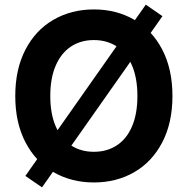

<svg xmlns="http://www.w3.org/2000/svg" viewBox="-20 -778 811 829"><path d="M45.9 -363.3Q45.9 -479.2 89.9 -563.8Q133.9 -648.4 211.1 -692.8Q288.2 -737.3 385.4 -737.3Q482.7 -737.3 559.6 -692.8Q636.5 -648.4 680.6 -563.8Q724.6 -479.2 724.6 -363.3Q724.6 -247.9 680.6 -163.4Q636.5 -78.9 559.6 -34.6Q482.7 9.8 385.4 9.8Q288.2 9.8 211.1 -34.7Q133.9 -79.2 89.9 -163.7Q45.9 -248.1 45.9 -363.3ZM573.3 -363.3Q573.3 -440.4 550.2 -494.8Q527 -549.1 484.6 -577.1Q442.1 -605 385.4 -605Q328.5 -605 286.2 -576.9Q243.9 -548.9 220.5 -494.7Q197.1 -440.4 197.1 -363.3Q197.1 -286.7 220.5 -232.6Q243.9 -178.6 286.2 -150.6Q328.5 -122.6 385.4 -122.6Q442.1 -122.6 484.6 -150.5Q527 -178.4 550.2 -232.5Q573.3 -286.7 573.3 -363.3ZM89.5 -18.3 609.5 -757.9 681.4 -708.2 161.4 30.9Z"/></svg>

Font: Raveo Variable
Style: Regular
Weight: 400
Designer: Jakub Foglar, Rasmus Andersson (Inter)
Foundry: Jakubfoglar.com
Version: Version 1.000;Glyphs 3.2.3 (3260)